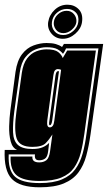

<svg xmlns="http://www.w3.org/2000/svg" viewBox="-39 -693 459 817"><path d="M130 104Q46 104 11.5 68.5Q-23 33 -19 -55H34Q14 -63 6.5 -91.5Q-1 -120 0 -156Q1 -192 5 -222L27 -387Q34 -435 54.5 -462Q75 -489 103.5 -499.5Q132 -510 159 -510Q183 -510 198.5 -505.5Q214 -501 225 -493L233 -506H400L346 -120Q339 -71 328 -30Q317 11 294.5 41Q272 71 232.5 87.5Q193 104 130 104ZM130 86Q188 86 224.5 70.5Q261 55 281.5 27Q302 -1 312.5 -39Q323 -77 329 -123L380 -487H242Q238 -478 235.5 -473.5Q233 -469 229 -464Q221 -475 205.5 -483.5Q190 -492 159 -492Q136 -492 112 -482.5Q88 -473 69.5 -450Q51 -427 45 -384L22 -220Q15 -166 16.5 -130Q18 -94 37 -76.5Q56 -59 99 -59Q126 -59 143 -66.5Q160 -74 170 -85L166 -50Q163 -25 152.5 -18Q142 -11 128 -11Q115 -11 111.5 -18.5Q108 -26 110 -36H-2Q-5 32 25 59Q55 86 130 86ZM130 77Q61 77 32.5 53.5Q4 30 6 -27H99Q96 -2 128 -2Q146 -2 158 -11Q170 -20 174 -49L184 -121Q171 -100 155.5 -84Q140 -68 99 -68Q44 -68 32 -103.5Q20 -139 31 -219L54 -384Q60 -423 76.5 -444.5Q93 -466 115.5 -474.5Q138 -483 159 -483Q194 -483 208.5 -471.5Q223 -460 228 -446L247 -478H369L320 -124Q314 -79 304.5 -42.5Q295 -6 276 21Q257 48 222 62.5Q187 77 130 77ZM173 -151Q180 -151 185 -157Q190 -163 192 -179L221 -396Q214 -399 207 -399Q200 -399 195 -393.5Q190 -388 188 -372L162 -179Q159 -151 173 -151ZM173 -160Q168 -160 171 -178L197 -371Q200 -390 207 -390H212L183 -179Q180 -160 173 -160ZM228 -528Q199 -528 180.5 -549.5Q162 -571 166 -599Q171 -630 194 -651.5Q217 -673 248 -673Q277 -673 296 -653.5Q315 -634 310 -599Q306 -571 281.5 -549.5Q257 -528 228 -528ZM230 -544Q253 -544 272 -560.5Q291 -577 294 -599Q298 -625 283.5 -640Q269 -655 246 -655Q222 -655 203.5 -639Q185 -623 182 -599Q179 -577 192.5 -560.5Q206 -544 230 -544ZM231 -552Q210 -552 199 -567Q188 -582 190 -599Q192 -618 208 -632.5Q224 -647 245 -647Q264 -647 276 -632.5Q288 -618 286 -599Q284 -582 267 -567Q250 -552 231 -552Z"/></svg>

Font: Alumni Sans Collegiate One SC
Style: Italic
Weight: 400
Italic angle: -8°
Designer: Robert E. Leuschke
Foundry: Robert E. Leuschke
Version: Version 1.100